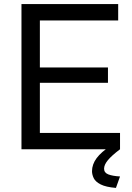

<svg xmlns="http://www.w3.org/2000/svg" viewBox="-20 -730 645 939"><path d="M567 -80V0H85V-710H558V-630H175V-400H508V-325H175V-80ZM523 -18H547L567 0Q526 31 507.5 53.5Q489 76 489 95Q489 115 510 123Q531 131 567 133L547 189Q498 185 472.5 172Q447 159 438.5 141.5Q430 124 430 107Q430 74 452.5 43.5Q475 13 523 -18Z"/></svg>

Font: YasnoRaleway Medium
Style: Regular
Weight: 500
Designer: Matt McInerney, Pablo Impallari, Rodrigo Fuenzalida
Foundry: Matt McInerney, Pablo Impallari, Rodrigo Fuenzalida
Version: Version 4.026